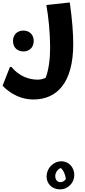

<svg xmlns="http://www.w3.org/2000/svg" viewBox="-59 -498 649 1463"><path d="M499 -162C499 -244 491 -351 473 -478H462L294 -460C311 -369 323 -242 323 -135C323 -47 311 41 288 96C271 102 252 109 228 109C164 109 87 84 28 12H17L-39 154C-25 172 61 260 196 260C372 260 499 136 499 -162ZM119 -106C163 -106 198 -135 198 -186C198 -236 163 -265 119 -265C75 -265 40 -236 40 -186C40 -135 75 -106 119 -106ZM410 731C345 731 296 785 296 847C296 899 334 945 399 945C461 945 507 893 507 836C507 771 459 731 410 731ZM401 890C377 890 362 870 362 844C362 822 375 795 404 782C427 801 439 836 443 866C434 879 420 890 401 890Z"/></svg>

Font: Kufam Arabic Latin Roman Bold
Style: Regular
Weight: 700
Designer: Wael Morcos & Artur Schmal
Version: Version 1.200;PS 001.200;hotconv 1.0.88;makeotf.lib2.5.64775